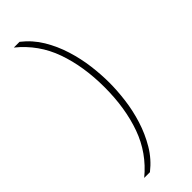

<svg xmlns="http://www.w3.org/2000/svg" viewBox="-253 -693 781 781"><g transform="rotate(-45 137.0 -303.0)"><path d="M40 72Q119 7 153 -88Q187 -183 187 -303Q187 -423 153 -518.5Q119 -614 40 -678H73Q115 -645 142 -600Q169 -555 185 -503.5Q201 -452 207.5 -400.5Q214 -349 214 -303Q214 -257 207.5 -205.5Q201 -154 185 -103Q169 -52 142 -6.5Q115 39 73 72Z"/></g></svg>

Font: Kanit Thin
Style: Regular
Weight: 250
Designer: Katatrad Team
Foundry: CadsonDemak
Version: Version 2.000; ttfautohint (v1.8.3)